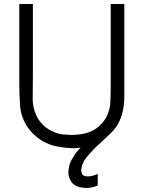

<svg xmlns="http://www.w3.org/2000/svg" viewBox="-20 -727 724 966"><path d="M377.9 16.6Q373 17.6 368.2 17.6Q362.3 17.6 357.4 18.6Q351.6 18.6 348.6 18.6Q345.7 18.6 340.8 18.6Q301.8 16.6 265.6 9.8Q230.5 2.9 195.3 -16.6Q169.9 -31.2 149.4 -51.8Q128.9 -71.3 112.3 -96.7Q84 -145.5 81.1 -196.3Q77.1 -248 77.1 -302.7Q77.1 -341.8 77.1 -380.9Q77.1 -419.9 77.1 -459Q77.1 -496.1 77.1 -533.2Q77.1 -570.3 77.1 -607.4Q77.1 -631.8 77.1 -657.2Q77.1 -682.6 77.1 -707Q79.1 -707 81.1 -707Q83 -707 85 -707Q90.8 -707 96.7 -707Q102.5 -707 108.4 -707Q112.3 -707 117.2 -707Q121.1 -707 125 -707Q129.9 -707 134.8 -707Q139.6 -707 145.5 -707Q145.5 -706.1 145.5 -704.1Q145.5 -702.1 145.5 -700.2Q145.5 -647.5 145.5 -593.8Q145.5 -541 145.5 -488.3Q145.5 -452.1 145.5 -415Q145.5 -378.9 145.5 -342.8Q145.5 -290 144.5 -235.4Q143.6 -181.6 168.9 -133.8Q179.7 -115.2 193.4 -101.6Q207 -86.9 224.6 -76.2Q260.7 -54.7 294.9 -50.8Q329.1 -47.9 340.8 -47.9Q368.2 -48.8 394.5 -52.7Q419.9 -57.6 445.3 -69.3Q465.8 -80.1 482.4 -95.7Q498 -110.4 510.7 -129.9Q534.2 -170.9 535.2 -213.9Q537.1 -257.8 537.1 -302.7Q537.1 -341.8 537.1 -380.9Q537.1 -419.9 537.1 -459Q537.1 -496.1 537.1 -533.2Q537.1 -570.3 537.1 -607.4Q537.1 -631.8 537.1 -657.2Q537.1 -682.6 537.1 -707Q539.1 -707 541 -707Q543 -707 544.9 -707Q546.9 -707 547.9 -707Q549.8 -707 551.8 -707Q556.6 -707 560.5 -707Q564.5 -707 568.4 -707Q573.2 -707 577.1 -707Q581.1 -707 585 -707Q589.8 -707 594.7 -707Q599.6 -707 605.5 -707Q605.5 -706.1 605.5 -704.1Q605.5 -702.1 605.5 -700.2Q605.5 -647.5 605.5 -593.8Q605.5 -541 605.5 -488.3Q605.5 -452.1 605.5 -415Q605.5 -378.9 605.5 -342.8Q605.5 -293 605.5 -243.2Q605.5 -241.2 605.5 -238.3Q605.5 -191.4 591.8 -145.5Q586.9 -130.9 581.1 -118.2Q575.2 -104.5 566.4 -91.8Q555.7 -75.2 542 -61.5Q529.3 -48.8 514.6 -35.2Q490.2 -13.7 466.8 8.8Q443.4 31.2 422.9 55.7Q416 63.5 410.2 71.3Q404.3 79.1 400.4 87.9Q395.5 97.7 392.6 107.4Q389.6 117.2 388.7 127Q388.7 132.8 389.6 137.7Q390.6 143.6 392.6 148.4Q394.5 151.4 396.5 153.3Q399.4 155.3 402.3 157.2Q407.2 159.2 412.1 160.2Q418 160.2 421.9 160.2Q425.8 160.2 429.7 160.2Q434.6 160.2 438.5 159.2Q441.4 158.2 444.3 157.2Q447.3 157.2 450.2 156.2Q456.1 154.3 460.9 152.3Q465.8 150.4 469.7 148.4Q470.7 148.4 470.7 149.4Q471.7 149.4 471.7 149.4Q471.7 152.3 471.7 154.3Q471.7 156.2 471.7 159.2Q471.7 164.1 471.7 168.9Q471.7 173.8 471.7 179.7Q471.7 182.6 471.7 185.5Q471.7 189.5 471.7 192.4Q471.7 196.3 471.7 199.2Q471.7 202.1 471.7 206.1Q470.7 206.1 469.7 207Q468.8 207 467.8 208Q461.9 210 457 211.9Q451.2 213.9 445.3 214.8Q440.4 215.8 436.5 216.8Q431.6 217.8 427.7 217.8Q422.9 217.8 418 218.8Q413.1 218.8 410.2 218.8Q398.4 217.8 386.7 215.8Q375 213.9 364.3 209Q355.5 204.1 347.7 198.2Q340.8 191.4 335.9 182.6Q323.2 162.1 324.2 137.7Q325.2 114.3 333 91.8Q338.9 78.1 346.7 66.4Q353.5 53.7 362.3 42Q373 29.3 373 29.3Q373 29.3 385.7 15.6Q383.8 16.6 381.8 16.6Q379.9 16.6 377.9 16.6Z"/></svg>

Font: LeFont
Style: Light
Weight: 300
Designer: Leryon MEDIA
Version: Version 1.0